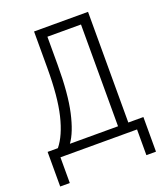

<svg xmlns="http://www.w3.org/2000/svg" viewBox="-153 -801 905 1053"><g transform="rotate(-20 300.0 -274.0)"><path d="M15 -52H75Q121 -109 146 -213Q171 -317 171 -485V-698H486V-52H574V150H518V0H71V150H15ZM426 -646H230V-482Q230 -313 206.5 -208.5Q183 -104 145 -52H426Z"/></g></svg>

Font: IBM Plex Mono Light
Style: Regular
Weight: 300
Monospace: yes
Designer: Mike Abbink, Paul van der Laan, Pieter van Rosmalen
Foundry: Bold Monday
Version: Version 2.3